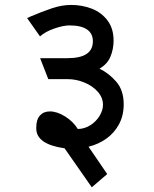

<svg xmlns="http://www.w3.org/2000/svg" viewBox="-20 -640 640 797"><path d="M130.5 -107V-111Q130.5 -143.5 145.8 -160.5Q161 -177.5 187 -177.5Q217 -177.5 250.5 -156.5Q284 -135.5 303 -104.5Q331.5 -105 355.5 -120.5Q379.5 -136 393.5 -159.2Q407.5 -182.5 407.5 -205Q407.5 -235 385.5 -259.5Q363.5 -284 329.5 -297.8Q295.5 -311.5 261 -311.5H180.5L146.5 -398.5H259Q313 -398.5 339.2 -416Q365.5 -433.5 365.5 -469Q365.5 -501 341 -517.8Q316.5 -534.5 269 -534.5Q242.5 -534.5 205.2 -521.5Q168 -508.5 146 -489L92.5 -565Q99.5 -567.5 105.5 -571Q155 -592 196 -605.8Q237 -619.5 275 -619.5Q321 -619.5 361 -604Q401 -588.5 426.2 -555.2Q451.5 -522 451.5 -471Q451.5 -437 438.8 -405.5Q426 -374 393 -355Q430 -337.5 461.8 -301.8Q493.5 -266 493.5 -207Q493.5 -160.5 474 -124.2Q454.5 -88 421.5 -64.5Q388.5 -41 347.5 -31L425 82.5L361 137.5L248 -24.5Q130.5 -41 130.5 -107Z"/></svg>

Font: JuliaMono SemiBold
Style: Regular
Weight: 600
Monospace: yes
Designer: cormullion
Foundry: corm
Version: Version 0.055; ttfautohint (v1.8.4)